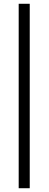

<svg xmlns="http://www.w3.org/2000/svg" viewBox="-20 -830 257 1017"><path d="M79 167V-810H137.5V167Z"/></svg>

Font: Libre Caslon Condensed
Style: Regular
Weight: 400
Designer: Pablo Impallari, Rodrigo Fuenzalida, Katja Schimmel, Ertekin Erdin
Foundry: Pablo Impallari, Rodrigo Fuenzalida
Version: Version 2.000; ttfautohint (v1.8.4.7-5d5b);gftools[0.9.33]